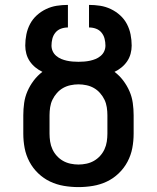

<svg xmlns="http://www.w3.org/2000/svg" viewBox="-20 -755 640 783"><path d="M300 8Q270 8 240.5 3Q211 -2 184.5 -14.5Q158 -27 136 -48Q114 -69 100 -95.5Q86 -122 80.5 -151Q75 -180 75 -210V-285Q75 -310 78.5 -335Q82 -360 92 -383Q102 -406 117.5 -426.5Q133 -447 153 -462Q138 -469 124.5 -480Q111 -491 101.5 -505Q92 -519 87.5 -535.5Q83 -552 83 -569Q83 -592 87.5 -614.5Q92 -637 102.5 -657Q113 -677 130 -692.5Q147 -708 168 -718Q189 -728 211.5 -731.5Q234 -735 257 -735V-643Q242 -643 228.5 -638Q215 -633 206 -622Q197 -611 193.5 -597Q190 -583 190 -569Q190 -557 195 -546Q200 -535 209.5 -527Q219 -519 230 -514.5Q241 -510 252.5 -507.5Q264 -505 276 -504Q288 -503 300 -503Q312 -503 324 -504Q336 -505 347.5 -507.5Q359 -510 370 -514.5Q381 -519 390.5 -527Q400 -535 405 -546Q410 -557 410 -569Q410 -583 406.5 -597Q403 -611 394 -622Q385 -633 371.5 -638Q358 -643 343 -643V-735Q366 -735 388.5 -731.5Q411 -728 432 -718Q453 -708 470 -692.5Q487 -677 497.5 -657Q508 -637 512.5 -614.5Q517 -592 517 -569Q517 -552 512.5 -535.5Q508 -519 498.5 -505Q489 -491 475.5 -480Q462 -469 447 -462Q467 -447 482.5 -426.5Q498 -406 508 -383Q518 -360 521.5 -335Q525 -310 525 -285V-210Q525 -180 519.5 -151Q514 -122 500 -95.5Q486 -69 464 -48Q442 -27 415.5 -14.5Q389 -2 359.5 3Q330 8 300 8ZM300 -84Q316 -84 332.5 -87.5Q349 -91 363 -99Q377 -107 388 -119Q399 -131 406 -146Q413 -161 415.5 -177.5Q418 -194 418 -210V-285Q418 -301 415.5 -317.5Q413 -334 406 -348.5Q399 -363 388 -375.5Q377 -388 363 -396Q349 -404 332.5 -407.5Q316 -411 300 -411Q284 -411 267.5 -407.5Q251 -404 237 -396Q223 -388 212 -375.5Q201 -363 194 -348.5Q187 -334 184.5 -317.5Q182 -301 182 -285V-210Q182 -194 184.5 -177.5Q187 -161 194 -146Q201 -131 212 -119Q223 -107 237 -99Q251 -91 267.5 -87.5Q284 -84 300 -84Z"/></svg>

Font: Iosevka SS04 Semibold Extended
Style: Regular
Weight: 600
Width: 7
Monospace: yes
Designer: Belleve Invis
Foundry: Belleve Invis
Version: Version 19.0.0; ttfautohint (v1.8.4)